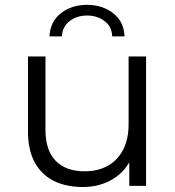

<svg xmlns="http://www.w3.org/2000/svg" viewBox="-20 -755 712 780"><path d="M316.5 4.7Q248.8 4.7 198.7 -20.1Q148.7 -44.9 121.2 -95.1Q93.7 -145.4 93.7 -220.5V-525.5H164.7V-227.9Q164.7 -144.3 206.2 -101.7Q247.7 -59.1 323.4 -59.1Q378.2 -59.1 418.4 -81.7Q458.6 -104.4 480.5 -147.3Q502.4 -190.3 502.4 -249.6V-525.5H573.4V0H505.2V-143.7L516.3 -117.5Q491.4 -60.1 438.9 -27.7Q386.3 4.7 316.5 4.7ZM181.1 -607Q183.7 -666.8 227.1 -701Q270.5 -735.3 333.5 -735.3Q396.6 -735.3 440.2 -701Q483.8 -666.8 485.9 -607H435.8Q434.8 -646.5 405.1 -669.2Q375.4 -691.9 333.5 -691.9Q292.1 -691.9 262.7 -669.2Q233.3 -646.5 231.3 -607Z"/></svg>

Font: Montserrat Alternates Thin
Style: Regular
Weight: 100
Designer: Julieta Ulanovsky
Foundry: Julieta Ulanovsky
Version: Version 9.000